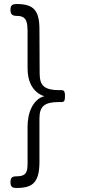

<svg xmlns="http://www.w3.org/2000/svg" viewBox="-20 -778 421 954"><path d="M62 156Q51 156 44.5 153.5Q38 151 35 144.5Q32 138 32 127Q32 116 35 109.5Q38 103 45 100.5Q52 98 63 98Q84 98 96 92Q108 86 112.5 72.5Q117 59 117 37V-151Q117 -173 121.5 -197Q126 -221 136 -242Q146 -263 162 -278.5Q178 -294 200 -300Q178 -307 162 -321Q146 -335 136 -353.5Q126 -372 121.5 -393.5Q117 -415 117 -437V-625Q117 -653 112 -669Q107 -685 95.5 -692Q84 -699 63 -699Q52 -699 45 -702Q38 -705 35 -711.5Q32 -718 32 -729Q32 -740 35 -746.5Q38 -753 45 -755.5Q52 -758 63 -758Q95 -758 116.5 -751.5Q138 -745 151 -730.5Q164 -716 170 -692Q176 -668 176 -633L177 -413Q177 -390 182 -374Q187 -358 198.5 -348.5Q210 -339 228.5 -334.5Q247 -330 274 -330H287Q293 -330 296.5 -327Q300 -324 301.5 -317.5Q303 -311 303 -300Q303 -284 299.5 -277.5Q296 -271 286 -271H271Q245 -271 226.5 -266.5Q208 -262 197 -252.5Q186 -243 181 -227.5Q176 -212 176 -189V27Q176 63 170 87.5Q164 112 151 127.5Q138 143 116 149.5Q94 156 62 156Z"/></svg>

Font: Fredoka Light Light
Style: Regular
Weight: 300
Version: Version 2.001